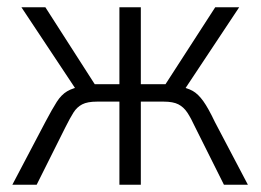

<svg xmlns="http://www.w3.org/2000/svg" viewBox="-20 -509 718 529"><path d="M14 0 105 -173Q124 -209 136.5 -228.5Q149 -248 165 -257.5Q181 -267 209 -272L193 -257L39 -489H105L241 -277H309V-489H368V-277H436L573 -489H639L485 -257L469 -272Q496 -267 511 -258.5Q526 -250 540 -230.5Q554 -211 572 -173L663 0H597L518 -158Q506 -184 496 -199Q486 -214 471.5 -221.5Q457 -229 431 -229H368V0H309V-229H247Q221 -229 206.5 -221.5Q192 -214 182.5 -199Q173 -184 160 -158L81 0Z"/></svg>

Font: Nunito Sans 10pt Condensed Light
Style: Regular
Weight: 300
Width: 3
Designer: Vernon Adams
Foundry: Vernon Adams
Version: Version 3.101;gftools[0.9.27]